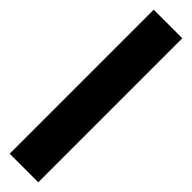

<svg xmlns="http://www.w3.org/2000/svg" viewBox="17 -211 560 560"><g transform="rotate(-45 297.0 69.0)"><path d="M0 10H594V128H0Z"/></g></svg>

Font: Bai Jamjuree
Style: Bold
Weight: 700
Designer: Katatrad Aksorn Co.,Ltd.
Foundry: Cadson Demak Co.,Ltd.
Version: Version 1.000; ttfautohint (v1.6)